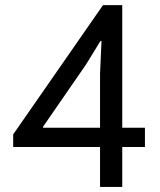

<svg xmlns="http://www.w3.org/2000/svg" viewBox="-20 -740 634 760"><path d="M376 -158.2H32.2V-208L387.7 -719.7H463.9V-234.4H553.7V-158.2H463.9V0H376ZM376 -234.4V-448.2L381.8 -578.1H377.9L320.3 -484.4L150.4 -238.3V-234.4Z"/></svg>

Font: Reddit Sans Strawberry
Style: Regular
Weight: 400
Designer: Stephen Hutchings
Foundry: Reddit
Version: Version 1.013